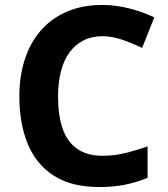

<svg xmlns="http://www.w3.org/2000/svg" viewBox="-20 -744 677 774"><path d="M393 -598Q350 -598 316.5 -581Q283 -564 260 -532.5Q237 -501 225.5 -456Q214 -411 214 -355Q214 -279 232.5 -225.5Q251 -172 291 -144Q331 -116 393 -116Q437 -116 480.5 -126Q524 -136 575 -154V-27Q528 -8 482 1Q436 10 379 10Q269 10 197.5 -35.5Q126 -81 92 -163.5Q58 -246 58 -356Q58 -437 80 -504.5Q102 -572 144.5 -621Q187 -670 249.5 -697Q312 -724 393 -724Q446 -724 499.5 -710.5Q553 -697 602 -674L553 -551Q513 -570 472.5 -584Q432 -598 393 -598Z"/></svg>

Font: Noto Sans Devanagari
Style: Bold
Weight: 700
Version: Version 2.003